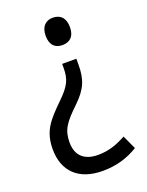

<svg xmlns="http://www.w3.org/2000/svg" viewBox="-140 -614 670 877"><g transform="rotate(-20 195.5 -176.0)"><path d="M288 -477C288 -523 264 -544 228 -544C196 -544 170 -524 170 -477C170 -430 195 -411 228 -411C264 -411 288 -431 288 -477ZM266 -303V-331H197V-313C197 -257 185 -229 128 -174C61 -108 23 -67 23 21C23 128 88 192 205 192C273 192 329 174 378 144L347 77C306 99 265 116 210 116C143 116 106 82 106 18C106 -42 127 -72 193 -135C249 -189 266 -230 266 -303Z"/></g></svg>

Font: Noto Sans Sinhala SemiCondensed
Style: Regular
Weight: 400
Width: 4
Designer: Jelle Bosma - Monotype Design Team
Foundry: Monotype Imaging Inc.
Version: Version 2.006